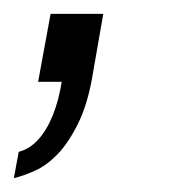

<svg xmlns="http://www.w3.org/2000/svg" viewBox="-32 -118 265 277"><path d="M-12 139 -5 101Q11 97 23.5 83Q36 69 44.5 47.5Q53 26 57 0H23L41 -98H117L102 -12Q95 31 81 59.5Q67 88 51 104.5Q35 121 18 128.5Q1 136 -12 139Z"/></svg>

Font: Archivo Condensed Light
Style: Italic
Weight: 300
Width: 3
Italic angle: -10°
Designer: Hector Gatti
Foundry: Omnibus-Type
Version: Version 2.001